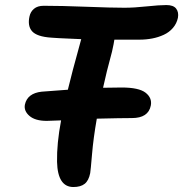

<svg xmlns="http://www.w3.org/2000/svg" viewBox="-20 -731 729 764"><path d="M272 13.2Q209.5 13.2 207 -86.9Q205.6 -159.7 223.1 -252Q175.3 -250 166 -250Q120.1 -250 97.2 -269.8Q74.2 -289.6 79.1 -314.9Q88.9 -359.9 146 -366.2Q217.3 -372.1 250 -374Q263.2 -430.7 303.2 -575.2Q297.9 -575.7 253.7 -577.4Q209.5 -579.1 185.1 -581.1Q155.3 -583 136 -589.6Q116.7 -596.2 107.4 -606.9Q98.1 -617.7 95.7 -632.3Q93.3 -647 97.2 -665Q101.1 -684.1 115.2 -696Q129.4 -708 153.8 -708Q223.1 -708 323.5 -704.1Q423.8 -700.2 475.1 -700.2Q513.7 -700.2 564 -705.6Q614.3 -710.9 642.1 -710.9Q669.9 -710.9 680.9 -696.8Q691.9 -682.6 688 -660.2Q683.1 -637.2 668.2 -619.9Q653.3 -602.5 631.6 -592.5Q609.9 -582.5 585.7 -577.9Q561.5 -573.2 535.2 -573.2H435.1Q433.6 -561 425.8 -525.9Q402.8 -441.4 390.1 -381.8Q402.8 -381.8 427.2 -382.3Q451.7 -382.8 463.9 -382.8Q532.7 -382.8 559.3 -362.1Q585.9 -341.3 580.1 -311Q570.3 -261.2 504.9 -261.2Q462.9 -261.2 365.2 -258.8Q351.6 -181.6 346.2 -117.2Q340.8 -52.7 338.9 -42Q333 -12.2 316.9 0.5Q300.8 13.2 272 13.2Z"/></svg>

Font: Shantell Sans Normal
Style: Italic
Weight: 600
Italic angle: -11.31°
Designer: Stephen Nixon, Anya Danilova, Shantell Martin
Foundry: Arrow Type
Version: Version 1.006;[559af2be0]